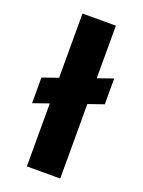

<svg xmlns="http://www.w3.org/2000/svg" viewBox="-136 -774 623 838"><g transform="rotate(20 175.0 -355.0)"><path d="M25 -386 325 -491V-371L25 -267ZM98 0V-710H253V0Z"/></g></svg>

Font: Bricolage Grotesque SemiCondensed ExtraBold
Style: Regular
Weight: 800
Width: 4
Designer: Mathieu Triay
Foundry: Atelier Triay
Version: Version 1.001;gftools[0.9.33.dev8+g029e19f]